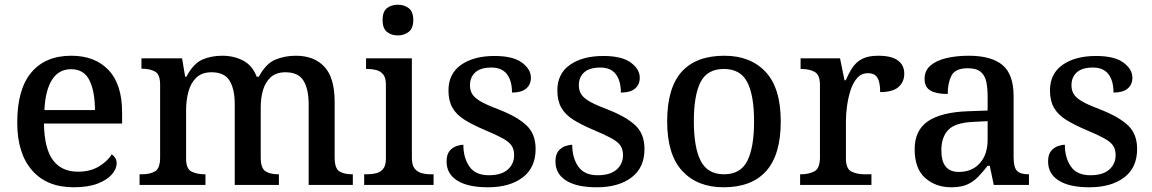

<svg xmlns="http://www.w3.org/2000/svg" viewBox="-20 -783 4878 813"><path d="M292 10Q178 10 115.5 -62Q53 -134 53 -264Q53 -405 112.5 -476Q172 -547 282 -547Q382 -547 439.5 -486.5Q497 -426 497 -307V-260H166Q168 -153 204.5 -104.5Q241 -56 310 -56Q362 -56 398.5 -78Q435 -100 453 -129Q461 -125 467.5 -115Q474 -105 474 -91Q474 -69 454.5 -45.5Q435 -22 394.5 -6Q354 10 292 10ZM382 -317Q382 -395 359 -442.5Q336 -490 281 -490Q229 -490 200.5 -445.5Q172 -401 168 -317Z M571 0V-45H581Q615 -45 636.5 -57.5Q658 -70 658 -116V-425Q658 -468 636.5 -480Q615 -492 582 -492H579V-536H751L764 -458H769Q799 -514 836.5 -530.5Q874 -547 921 -547Q970 -547 1009.5 -526.5Q1049 -506 1067 -458H1076Q1106 -514 1146 -530.5Q1186 -547 1233 -547Q1310 -547 1353.5 -500.5Q1397 -454 1397 -352V-117Q1397 -70 1417 -57.5Q1437 -45 1471 -45H1474V0H1287V-341Q1287 -406 1265 -441.5Q1243 -477 1189 -477Q1150 -477 1127 -456.5Q1104 -436 1094 -402.5Q1084 -369 1084 -330V-117Q1084 -70 1104.5 -57.5Q1125 -45 1158 -45H1161V0H974V-341Q974 -406 952 -441.5Q930 -477 876 -477Q835 -477 811.5 -454.5Q788 -432 778 -395.5Q768 -359 768 -317V-111Q768 -68 791 -56.5Q814 -45 847 -45H850V0Z M1665 -633Q1637 -633 1618.5 -648Q1600 -663 1600 -698Q1600 -734 1618.5 -748.5Q1637 -763 1665 -763Q1691 -763 1710.5 -748.5Q1730 -734 1730 -698Q1730 -663 1710.5 -648Q1691 -633 1665 -633ZM1522 0V-45H1535Q1555 -45 1573 -49.5Q1591 -54 1602.5 -68Q1614 -82 1614 -111V-425Q1614 -454 1602.5 -468Q1591 -482 1573 -486.5Q1555 -491 1535 -491H1530V-536H1724V-115Q1724 -84 1735.5 -69.5Q1747 -55 1765 -50Q1783 -45 1803 -45H1816V0Z M2046 10Q1961 10 1916 -18.5Q1871 -47 1871 -99Q1871 -128 1883 -143Q1895 -158 1912 -164Q1929 -170 1942 -170Q1942 -115 1967.5 -78Q1993 -41 2050 -41Q2103 -41 2130 -65Q2157 -89 2157 -126Q2157 -150 2146.5 -166Q2136 -182 2109 -197Q2082 -212 2034 -232Q1982 -254 1947.5 -275.5Q1913 -297 1896 -326.5Q1879 -356 1879 -400Q1879 -471 1932.5 -508.5Q1986 -546 2074 -546Q2152 -546 2190 -518Q2228 -490 2228 -454Q2228 -425 2208 -408Q2188 -391 2148 -391Q2148 -441 2126.5 -469Q2105 -497 2061 -497Q2015 -497 1992.5 -476.5Q1970 -456 1970 -422Q1970 -397 1982.5 -380.5Q1995 -364 2022.5 -349.5Q2050 -335 2098 -317Q2173 -287 2210.5 -251Q2248 -215 2248 -152Q2248 -73 2193 -31.5Q2138 10 2046 10Z M2507 10Q2422 10 2377 -18.5Q2332 -47 2332 -99Q2332 -128 2344 -143Q2356 -158 2373 -164Q2390 -170 2403 -170Q2403 -115 2428.5 -78Q2454 -41 2511 -41Q2564 -41 2591 -65Q2618 -89 2618 -126Q2618 -150 2607.5 -166Q2597 -182 2570 -197Q2543 -212 2495 -232Q2443 -254 2408.5 -275.5Q2374 -297 2357 -326.5Q2340 -356 2340 -400Q2340 -471 2393.5 -508.5Q2447 -546 2535 -546Q2613 -546 2651 -518Q2689 -490 2689 -454Q2689 -425 2669 -408Q2649 -391 2609 -391Q2609 -441 2587.5 -469Q2566 -497 2522 -497Q2476 -497 2453.5 -476.5Q2431 -456 2431 -422Q2431 -397 2443.5 -380.5Q2456 -364 2483.5 -349.5Q2511 -335 2559 -317Q2634 -287 2671.5 -251Q2709 -215 2709 -152Q2709 -73 2654 -31.5Q2599 10 2507 10Z M3044 10Q2933 10 2869 -59Q2805 -128 2805 -269Q2805 -410 2866 -478.5Q2927 -547 3047 -547Q3158 -547 3222 -478.5Q3286 -410 3286 -269Q3286 -128 3224.5 -59Q3163 10 3044 10ZM3046 -45Q3116 -45 3144.5 -102Q3173 -159 3173 -269Q3173 -380 3144 -435.5Q3115 -491 3045 -491Q2975 -491 2946.5 -435.5Q2918 -380 2918 -269Q2918 -159 2947 -102Q2976 -45 3046 -45Z M3368 0V-45H3371Q3405 -45 3428.5 -57.5Q3452 -70 3452 -117V-423Q3452 -467 3429 -479Q3406 -491 3373 -491H3370V-536H3537L3556 -443H3561Q3574 -473 3589.5 -496.5Q3605 -520 3630.5 -533.5Q3656 -547 3699 -547Q3755 -547 3782 -527Q3809 -507 3809 -471Q3809 -436 3784.5 -414.5Q3760 -393 3707 -393Q3707 -434 3695.5 -453.5Q3684 -473 3655 -473Q3627 -473 3609 -452Q3591 -431 3581 -399Q3571 -367 3566.5 -333Q3562 -299 3562 -273V-112Q3562 -68 3585.5 -56.5Q3609 -45 3641 -45H3670V0Z M4008 10Q3942 10 3897.5 -29.5Q3853 -69 3853 -151Q3853 -231 3909 -269.5Q3965 -308 4080 -312L4162 -315V-373Q4162 -409 4156.5 -436Q4151 -463 4133 -478.5Q4115 -494 4078 -494Q4025 -494 4009 -463Q3993 -432 3993 -385Q3945 -385 3920 -399.5Q3895 -414 3895 -449Q3895 -484 3920 -505.5Q3945 -527 3987.5 -537Q4030 -547 4082 -547Q4177 -547 4224.5 -508Q4272 -469 4272 -375V-117Q4272 -75 4286 -60Q4300 -45 4334 -45H4337V0H4188L4171 -81H4162Q4141 -54 4121 -33.5Q4101 -13 4075 -1.5Q4049 10 4008 10ZM4040 -55Q4096 -55 4129 -92Q4162 -129 4162 -191V-270L4103 -267Q4026 -264 3996 -233.5Q3966 -203 3966 -146Q3966 -55 4040 -55Z M4593 10Q4508 10 4463 -18.5Q4418 -47 4418 -99Q4418 -128 4430 -143Q4442 -158 4459 -164Q4476 -170 4489 -170Q4489 -115 4514.5 -78Q4540 -41 4597 -41Q4650 -41 4677 -65Q4704 -89 4704 -126Q4704 -150 4693.5 -166Q4683 -182 4656 -197Q4629 -212 4581 -232Q4529 -254 4494.5 -275.5Q4460 -297 4443 -326.5Q4426 -356 4426 -400Q4426 -471 4479.5 -508.5Q4533 -546 4621 -546Q4699 -546 4737 -518Q4775 -490 4775 -454Q4775 -425 4755 -408Q4735 -391 4695 -391Q4695 -441 4673.5 -469Q4652 -497 4608 -497Q4562 -497 4539.5 -476.5Q4517 -456 4517 -422Q4517 -397 4529.5 -380.5Q4542 -364 4569.5 -349.5Q4597 -335 4645 -317Q4720 -287 4757.5 -251Q4795 -215 4795 -152Q4795 -73 4740 -31.5Q4685 10 4593 10Z"/></svg>

Font: Noto Serif NP Hmong Medium
Style: Regular
Weight: 500
Designer: Dalton Maag Ltd
Foundry: Dalton Maag Ltd
Version: Version 1.001; ttfautohint (v1.8.4.7-5d5b)